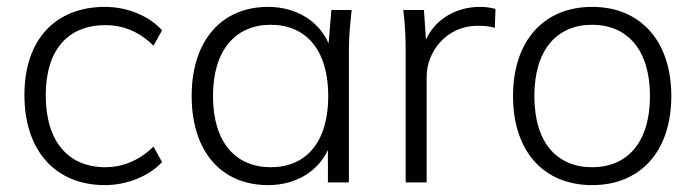

<svg xmlns="http://www.w3.org/2000/svg" viewBox="-20 -530 2022 558"><path d="M285 8C346 8 411 -16 451 -59L426 -104C384 -62 333 -44 287 -44C178 -44 113 -119 113 -253C113 -386 178 -457 287 -457C335 -457 385 -439 426 -397L451 -442C412 -485 349 -510 285 -510C143 -510 51 -417 51 -254C51 -92 141 8 285 8Z M759 8C838 8 903 -30 933 -94V0H994V-389C994 -425 998 -463 1002 -501H943L935 -404C906 -470 840 -510 759 -510C624 -510 537 -412 537 -251C537 -89 624 8 759 8ZM767 -44C665 -44 599 -116 599 -251C599 -385 665 -458 767 -458C869 -458 934 -385 934 -251C934 -116 869 -44 767 -44Z M1159 -384V0H1220V-308C1220 -378 1276 -455 1368 -455C1387 -455 1403 -454 1418 -449L1420 -504C1406 -508 1392 -510 1374 -510C1312 -510 1247 -479 1218 -415L1212 -501H1152C1157 -463 1159 -422 1159 -384Z M1701 8C1841 8 1931 -90 1931 -251C1931 -411 1841 -510 1701 -510C1560 -510 1471 -411 1471 -251C1471 -90 1560 8 1701 8ZM1701 -44C1598 -44 1533 -116 1533 -251C1533 -385 1598 -458 1701 -458C1803 -458 1869 -385 1869 -251C1869 -116 1803 -44 1701 -44Z"/></svg>

Font: Poppy and Pepper Light
Style: Regular
Weight: 300
Designer: Thy Ha
Foundry: Thy Ha
Version: Version 0.001;Glyphs 3.2 (3227)